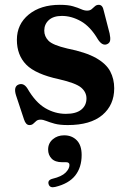

<svg xmlns="http://www.w3.org/2000/svg" viewBox="-20 -506 531 796"><path d="M236.5 -440Q201.5 -440 182.5 -422.8Q163.5 -405.5 163.5 -379Q163.5 -355 181.2 -337Q199 -319 258.5 -305Q336 -289.5 378.2 -265.5Q420.5 -241.5 437 -210Q453.5 -178.5 453.5 -140Q453.5 -70.5 404.2 -29Q355 12.5 261 12.5Q227.5 12.5 206.5 6.8Q185.5 1 172 -4.5Q158.5 -10 148 -10Q137 -10 130.5 -4.5Q124 1 118 6.8Q112 12.5 102 12.5Q87 12.5 79.5 -11L46.5 -110.5Q35 -147 57 -155.5Q78 -163.5 93.5 -139.5Q127 -81.5 167.5 -57.8Q208 -34 253 -34Q295.5 -34 317 -51.5Q338.5 -69 338.5 -98Q338.5 -124 316.5 -142.8Q294.5 -161.5 225 -177.5Q127.5 -198.5 88.8 -238Q50 -277.5 50 -341Q50 -405.5 99.2 -445.8Q148.5 -486 228 -486Q262 -486 282.5 -480Q303 -474 316.2 -468Q329.5 -462 341 -462Q353 -462 360 -468Q367 -474 373.5 -480Q380 -486 389.5 -486Q405.5 -486 410 -462L434.5 -367Q438.5 -348.5 436.5 -337.8Q434.5 -327 423 -322.5Q403.5 -315 385.5 -343.5Q354.5 -396 315.5 -418Q276.5 -440 236.5 -440ZM237.5 166.5Q208.5 166.5 194 151.5Q179.5 136.5 179.5 114Q179.5 88 198.8 71.5Q218 55 246 55Q278 55 298.2 75.5Q318.5 96 318.5 136.5Q318.5 188 291.8 221.8Q265 255.5 209 269Q186.5 274.5 181.5 257.5Q176.5 240.5 198 235Q235.5 226 251.8 209.8Q268 193.5 268 178Q268 166.5 254 166.5Z"/></svg>

Font: Fraunces 9pt S000 SemiBold
Style: Regular
Weight: 600
Version: Version 1.000; ttfautohint (v1.8.3)